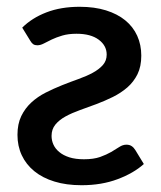

<svg xmlns="http://www.w3.org/2000/svg" viewBox="-20 -538 476 566"><path d="M404 -54.5 379 -95.5C376 -100.5 372.4 -104.4 368.2 -107.2C364.1 -110.1 358.8 -111.5 352.5 -111.5C345.5 -111.5 338.6 -109.2 331.8 -104.8C324.9 -100.2 316.9 -95.3 307.8 -90C298.6 -84.7 287.7 -79.8 275 -75.2C262.3 -70.8 246.5 -68.5 227.5 -68.5C210.8 -68.5 196.5 -70.4 184.5 -74.2C172.5 -78.1 162.6 -83.2 154.8 -89.8C146.9 -96.2 141.2 -103.6 137.5 -111.8C133.8 -119.9 132 -128.5 132 -137.5C132 -150.5 135.8 -161.6 143.3 -170.8C150.8 -179.9 160.8 -187.9 173.3 -194.8C185.8 -201.6 199.9 -207.8 215.8 -213.5C231.6 -219.2 247.8 -225.1 264.3 -231.2C280.8 -237.4 296.9 -244.4 312.8 -252.2C328.6 -260.1 342.8 -269.4 355.3 -280.2C367.8 -291.1 377.8 -304.1 385.3 -319.2C392.8 -334.4 396.5 -352.7 396.5 -374C396.5 -395.3 392.5 -414.8 384.5 -432.5C376.5 -450.2 364.8 -465.3 349.3 -478C333.8 -490.7 314.8 -500.5 292.3 -507.5C269.8 -514.5 244 -518 215 -518C178 -518 145.3 -512.5 116.8 -501.5C88.3 -490.5 64.5 -475.5 45.5 -456.5L69.5 -417.5C72.2 -412.8 75.1 -409.5 78.2 -407.5C81.4 -405.5 85.3 -404.5 90 -404.5C96 -404.5 102.3 -406.2 109 -409.7C115.7 -413.2 123.5 -417.2 132.5 -421.5C141.5 -425.8 151.9 -429.7 163.7 -433.2C175.6 -436.7 189.5 -438.5 205.5 -438.5C233.5 -438.5 255.3 -432.7 271 -421C286.7 -409.3 294.5 -394.7 294.5 -377C294.5 -365 290.7 -354.8 283.2 -346.2C275.7 -337.8 265.8 -330.2 253.5 -323.5C241.2 -316.8 227.1 -310.7 211.2 -305C195.4 -299.3 179.3 -293.3 163 -286.8C146.7 -280.3 130.6 -273 114.7 -265C98.9 -257 84.8 -247.3 72.5 -236C60.2 -224.7 50.2 -211.3 42.7 -195.8C35.2 -180.3 31.5 -161.8 31.5 -140.5C31.5 -118.5 35.7 -98.4 44.2 -80.3C52.7 -62.1 65.1 -46.4 81.2 -33.3C97.4 -20.1 117.2 -9.9 140.5 -2.8C163.8 4.4 190.5 8 220.5 8C259.8 8 295.2 2.1 326.7 -9.8C358.2 -21.6 384 -36.5 404 -54.5Z"/></svg>

Font: Lato Semibold
Style: Regular
Weight: 600
Designer: Lukasz Dziedzic
Foundry: tyPoland Lukasz Dziedzic
Version: Version 2.006; 2014-01-15